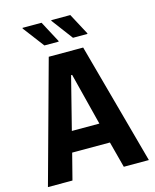

<svg xmlns="http://www.w3.org/2000/svg" viewBox="-128 -965 851 1051"><g transform="rotate(-15 297.5 -439.0)"><path d="M11 0 200 -688H395L583 0H441L402 -148H188L150 0ZM217 -263H373L298 -559H292ZM274 -754H193L102 -874V-878H210L274 -758ZM437 -754H355L265 -874V-878H373L437 -758Z"/></g></svg>

Font: Saira Semi Condensed SemiBold
Style: Regular
Weight: 600
Width: 4
Designer: Hector Gatti with collaboration of the Omnibus-Type team
Foundry: Omnibus-Type
Version: Version 1.001; ttfautohint (v1.8)